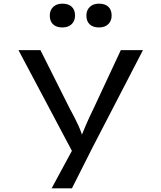

<svg xmlns="http://www.w3.org/2000/svg" viewBox="-20 -799 882 1049"><path d="M262 230 394 -14V65L81 -525H201L359 -210Q387 -159 407 -116Q427 -73 434 -39L417 -38Q430 -71 449 -115Q468 -159 494 -212L640 -525H761L487 4L373 230ZM521 -649Q488 -649 470 -666Q452 -683 452 -714Q452 -743 470.5 -761Q489 -779 521 -779Q554 -779 572 -762Q590 -745 590 -714Q590 -685 571.5 -667Q553 -649 521 -649ZM321 -649Q288 -649 270 -666Q252 -683 252 -714Q252 -743 270.5 -761Q289 -779 321 -779Q354 -779 372 -762Q390 -745 390 -714Q390 -685 371.5 -667Q353 -649 321 -649Z"/></svg>

Font: Lexend Peta
Style: Regular
Weight: 400
Designer: Bonnie Shaver-Troup, Thomas Jockin
Foundry: Lexend
Version: Version 1.007